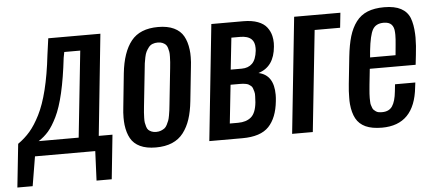

<svg xmlns="http://www.w3.org/2000/svg" viewBox="-87 -696 2158 953"><g transform="rotate(-5 992.5 -219.5)"><path d="M-36.6 146.5 -13.7 -69.3Q20.5 -93.3 46.4 -123.3Q72.3 -153.3 96.9 -201.9Q121.6 -250.5 139.9 -324Q158.2 -397.5 169.4 -496.1L180.7 -578.1H440.4L388.2 -73.7H456.5L433.6 146.5H357.9L364.3 0H64L39.6 146.5ZM88.9 -73.7H288.1L333.5 -503.4H253.9L248.5 -475.1Q236.8 -374 220 -301.5Q203.1 -229 181.4 -184.8Q159.7 -140.6 138.4 -116.2Q117.2 -91.8 88.9 -73.7Z M751.5 -198.7 770.5 -378.4Q772.5 -397 773.2 -407.2Q773.9 -417.5 774.4 -433.8Q774.9 -450.2 773.4 -459Q772 -467.8 768.6 -479Q765.1 -490.2 759 -495.8Q752.9 -501.5 743.4 -505.6Q733.9 -509.8 720.7 -509.8Q705.6 -509.8 693.8 -505.1Q682.1 -500.5 674.3 -490.2Q666.5 -480 661.4 -470Q656.2 -460 652.6 -442.4Q648.9 -424.8 647.2 -412.4Q645.5 -399.9 643.6 -378.4L624.5 -198.7Q622.6 -179.7 621.8 -169.7Q621.1 -159.7 620.6 -143.6Q620.1 -127.4 621.6 -118.7Q623 -109.9 626.5 -98.6Q629.9 -87.4 636 -81.8Q642.1 -76.2 651.6 -72.3Q661.1 -68.4 674.3 -68.4Q687.5 -68.4 698 -72.5Q708.5 -76.7 715.8 -82Q723.1 -87.4 728.8 -98.6Q734.4 -109.9 737.8 -118.4Q741.2 -127 744.1 -143.6Q747.1 -160.2 748.3 -169.9Q749.5 -179.7 751.5 -198.7ZM520.5 -116.7Q518.6 -133.8 518.6 -152.8Q518.6 -177.7 522 -205.6L539.1 -372.1Q550.3 -477.1 594 -531.7Q637.7 -586.4 728.5 -586.4Q775.4 -586.4 807.1 -571.3Q838.9 -556.2 854.5 -528.3Q870.1 -500.5 875 -460.9Q877.4 -443.4 877 -423.8Q877 -399.4 873.5 -372.1L856 -205.6Q850.6 -154.3 838.1 -116.5Q825.7 -78.6 803.7 -49.8Q781.7 -21 747.3 -6.3Q712.9 8.3 666 8.3Q619.1 8.3 587.6 -6.6Q556.2 -21.5 540.8 -49.3Q525.4 -77.1 520.5 -116.7Z M932.6 0 993.2 -578.1H1152.3Q1194.8 -578.1 1224.6 -566.9Q1254.4 -555.7 1269.5 -535.6Q1284.7 -515.6 1290 -492.2Q1293.9 -476.1 1293.9 -457Q1293.9 -448.7 1293 -439.5Q1284.2 -339.4 1205.1 -315.4Q1280.8 -299.3 1280.8 -200.2Q1280.8 -185.1 1278.8 -168.5Q1270.5 -86.4 1229.5 -43.2Q1188.5 0 1097.7 0ZM1041.5 -78.1H1083Q1123.5 -78.1 1147.7 -98.4Q1171.9 -118.7 1177.2 -171.9Q1177.7 -188.5 1178.7 -201.7Q1179.7 -214.8 1176.8 -224.9Q1173.8 -234.9 1171.4 -242.2Q1168.9 -249.5 1163.1 -254.4Q1157.2 -259.3 1152.1 -262.2Q1147 -265.1 1138.9 -266.8Q1130.9 -268.6 1124 -269Q1117.2 -269.5 1107.4 -269.5H1062ZM1069.3 -344.2H1124Q1157.2 -344.2 1176.8 -363.8Q1196.3 -383.3 1201.2 -427.2Q1201.7 -434.1 1201.7 -440.4Q1201.7 -469.7 1186.5 -484.4Q1168 -502 1129.9 -502H1086.4Z M1345.2 0 1405.8 -578.1H1636.2L1628.4 -503.9H1501.5L1448.2 0Z M1792.5 8.3Q1742.7 8.3 1710.9 -6.3Q1679.2 -21 1663.6 -49.8Q1647.9 -79.1 1644 -122.1Q1642.6 -137.7 1643.1 -155.3Q1643.1 -186 1647 -222.2L1661.1 -356Q1667.5 -416 1679.9 -457.5Q1692.4 -499 1714.8 -528.8Q1737.3 -558.6 1771.7 -572.5Q1806.2 -586.4 1854.5 -586.4Q1906.7 -586.4 1938.2 -569.6Q1969.7 -552.7 1982.4 -520.5Q1994.6 -488.3 1996.6 -441.4Q1997.1 -432.6 1997.1 -423.3Q1997.1 -383.8 1991.2 -335.4L1985.8 -288.1H1757.3L1749 -210Q1747.6 -193.4 1746.8 -186Q1746.1 -178.7 1745.1 -164.6Q1744.1 -150.4 1744.4 -143.8Q1744.6 -137.2 1744.9 -125.7Q1745.1 -114.3 1747.1 -108.9Q1749 -103.5 1751.7 -95.5Q1754.4 -87.4 1758.8 -83.5Q1763.2 -79.6 1768.8 -75.4Q1774.4 -71.3 1782.2 -69.8Q1790 -68.4 1799.8 -68.4Q1834.5 -68.4 1850.6 -92.3Q1866.7 -116.2 1871.6 -165L1875.5 -200.7H1976.6L1973.6 -177.2Q1954.6 8.3 1792.5 8.3ZM1763.7 -344.2H1890.6L1895.5 -396.5Q1898.4 -423.8 1898.4 -445.3Q1897.9 -452.1 1897.9 -458Q1897 -483.4 1884.5 -496.6Q1872.1 -509.8 1845.7 -509.8Q1806.6 -509.8 1790.8 -481.9Q1774.9 -454.1 1766.6 -376.5Z"/></g></svg>

Font: Oswald
Style: Regular
Weight: 400
Designer: Vernon Adams
Foundry: Vernon Adams
Version: 3.0; ttfautohint (v0.94.23-7a4d-dirty) -l 8 -r 50 -G 200 -x 